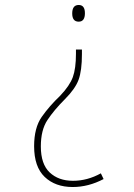

<svg xmlns="http://www.w3.org/2000/svg" viewBox="-20 -556 540 771"><path d="M270 -502Q270 -469 296 -469Q321 -469 321 -503Q321 -536 296 -536Q270 -536 270 -502ZM285 -357V-340Q285 -281 272.5 -246.5Q260 -212 222 -172Q178 -130 147.5 -86.5Q117 -43 117 31Q117 114 159.5 154.5Q202 195 272 195Q335 195 396 163L385 140Q331 170 273 170Q215 170 179.5 136.5Q144 103 144 32Q144 -34 170.5 -74Q197 -114 240 -157Q282 -199 295.5 -235.5Q309 -272 309 -339V-357Z"/></svg>

Font: Noto Sans Mono UI Condensed Thin
Style: Regular
Weight: 250
Width: 3
Designer: Monotype Design team
Foundry: Monotype Imaging Inc.
Version: 1.000